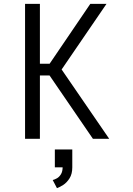

<svg xmlns="http://www.w3.org/2000/svg" viewBox="-20 -720 690 996"><path d="M110 0V-700H187V-389.5H237.5L448.5 -700H532.5L287 -341V-378L546.5 0H462L237 -328.5H187V0ZM275.5 256 253.5 214Q263.5 211.5 275.5 204.8Q287.5 198 296.2 183.8Q305 169.5 305 145.5L355 148Q355 182.5 340.8 205Q326.5 227.5 307.8 239.5Q289 251.5 275.5 256ZM264.5 148V55.5H355V148Z"/></svg>

Font: Trispace Thin Light
Style: Regular
Weight: 300
Version: Version 1.210